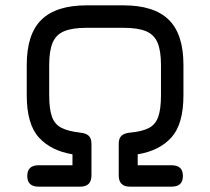

<svg xmlns="http://www.w3.org/2000/svg" viewBox="-20 -698 786 718"><path d="M124 0Q82 0 82 -40Q82 -80 124 -80H251V-121Q171 -134 125.5 -183.8Q80 -233.5 80 -342V-455Q80 -570.5 135 -624.2Q190 -678 304 -678H442Q556 -678 611 -624.2Q666 -570.5 666 -455V-342Q666 -233.5 620.8 -183.8Q575.5 -134 495 -121V-80H622Q664 -80 664 -40Q664 0 622 0H466Q424 0 424 -42V-160Q424 -181 434.5 -190.5Q445 -200 466 -202Q510.5 -206 535.8 -218.8Q561 -231.5 571.5 -260.5Q582 -289.5 582 -342V-455Q582 -508.5 569 -538.8Q556 -569 525.5 -581.5Q495 -594 442 -594H304Q251 -594 220.5 -581.5Q190 -569 177 -538.8Q164 -508.5 164 -455V-342Q164 -289.5 174.5 -261Q185 -232.5 210.2 -219.8Q235.5 -207 280 -202Q301 -200 311.5 -190.5Q322 -181 322 -160V-42Q322 0 280 0Z"/></svg>

Font: Jura Light
Style: Bold
Weight: 700
Version: Version 5.104